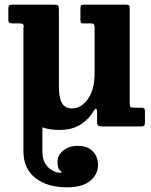

<svg xmlns="http://www.w3.org/2000/svg" viewBox="-20 -540 643 820"><path d="M398.5 165Q398.5 204.5 365.5 232.2Q332.5 260 265 260Q182 260 131 220Q80 180 80 106V-423.5H82Q81.5 -433.5 78 -436.8Q74.5 -440 64.5 -440H34.5Q23.5 -440 19.5 -443Q15.5 -446 15.5 -457.5V-499Q15.5 -512.5 18.5 -516.2Q21.5 -520 34.5 -520H212.5Q224 -520 227.8 -516.8Q231.5 -513.5 231.5 -502.5V-172Q231.5 -124 244.2 -100.5Q257 -77 288 -77Q326.5 -77 355.2 -116.8Q384 -156.5 384 -227V-421Q384 -432 381.2 -436Q378.5 -440 370.5 -440H337.5Q329.5 -440 326.5 -442.5Q323.5 -445 323.5 -455.5V-503.5Q323.5 -513.5 326 -516.8Q328.5 -520 338 -520H518.5Q529 -520 531.5 -516.8Q534 -513.5 534 -502.5V-99Q534 -86 537.8 -83Q541.5 -80 554 -80H584.5Q592.5 -80 595.8 -76.8Q599 -73.5 599 -63.5V-19.5Q599 -8 596 -4Q593 0 582 0H416.5Q403 0 398.8 -4.2Q394.5 -8.5 394.5 -23.5V-60Q394.5 -73.5 390.5 -75.5Q386.5 -77.5 379.5 -65.5Q360.5 -31.5 324.2 -8.2Q288 15 233.5 15Q190.5 15 161 3.5V106Q161 138 172.2 157Q183.5 176 199 185.2Q214.5 194.5 227 196.8Q239.5 199 242 197.5Q245 195 235.2 186.8Q225.5 178.5 225.5 151Q225.5 123 250 103Q274.5 83 312 83Q353.5 83 376 105.8Q398.5 128.5 398.5 165Z"/></svg>

Font: Besley* Narrow
Style: Bold
Weight: 700
Width: 4
Designer: Owen Earl
Foundry: indestructible type*
Version: Version 3.000; ttfautohint (v1.8.3)